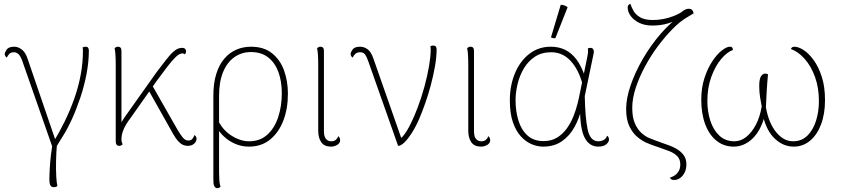

<svg xmlns="http://www.w3.org/2000/svg" viewBox="-20 -757 4427 1007"><path d="M261 36 260 29 97 -437Q88 -463 77 -473Q66 -483 53 -483Q37 -483 28.5 -474Q20 -465 16 -455Q12 -457 8.5 -462Q5 -467 5 -474Q5 -482 15 -497Q25 -512 55 -512Q75 -512 94 -497.5Q113 -483 124 -451L280 5L262 -16Q293 -66 320.5 -122.5Q348 -179 369.5 -239.5Q391 -300 403 -363.5Q415 -427 415 -491Q415 -496 414.5 -501.5Q414 -507 413 -508Q415 -509 419 -510.5Q423 -512 428 -512Q440 -512 443 -505Q446 -498 446 -493Q446 -433 434 -370Q422 -307 402 -247Q382 -187 358.5 -135Q335 -83 311 -45ZM263 225Q250 225 244.5 215.5Q239 206 239 182Q239 160 241 126Q243 92 247 57Q251 22 255 -2L279 -4Q275 40 274 86Q273 132 275 168Q277 204 281 218Q277 222 272.5 223.5Q268 225 263 225Z M605 8Q596 8 591.5 2Q587 -4 587 -14V-417Q587 -447 585.5 -469.5Q584 -492 581 -504Q584 -507 588 -509.5Q592 -512 599 -512Q608 -512 612.5 -506.5Q617 -501 617 -490V-79L603 -71Q603 -91 617 -115.5Q631 -140 647 -161L801 -378Q828 -413 850 -442Q872 -471 892.5 -488.5Q913 -506 935 -506Q947 -506 951.5 -500Q956 -494 956 -488Q956 -482 953.5 -478Q951 -474 948 -472Q946 -474 943.5 -475.5Q941 -477 937 -477Q921 -477 900.5 -457Q880 -437 856 -405Q832 -373 805 -337L666 -140Q652 -122 641 -103.5Q630 -85 623.5 -65.5Q617 -46 617 -25Q617 -18 619 -11.5Q621 -5 623 0Q620 3 616 5.5Q612 8 605 8ZM964 8Q951 8 939 2.5Q927 -3 914.5 -16.5Q902 -30 889 -53L755 -291L774 -317L909 -80Q924 -54 937.5 -37Q951 -20 967 -20Q983 -20 990 -30Q997 -40 1000 -49Q1005 -45 1008 -40Q1011 -35 1011 -29Q1011 -21 1006 -12.5Q1001 -4 990.5 2Q980 8 964 8Z M1121 230Q1114 230 1109.5 226.5Q1105 223 1102.5 216Q1100 209 1099.5 199Q1099 189 1099 176V-254Q1099 -321 1114.5 -370Q1130 -419 1157.5 -450.5Q1185 -482 1220.5 -497Q1256 -512 1296 -512Q1364 -512 1407 -477.5Q1450 -443 1470 -387Q1490 -331 1490 -265Q1490 -187 1466 -124.5Q1442 -62 1396.5 -25Q1351 12 1286 12Q1228 12 1178.5 -22Q1129 -56 1103 -115L1118 -137Q1144 -78 1192 -47Q1240 -16 1286 -16Q1344 -16 1382 -50.5Q1420 -85 1439 -142.5Q1458 -200 1458 -268Q1458 -330 1440.5 -378.5Q1423 -427 1387 -455.5Q1351 -484 1296 -484Q1247 -484 1209 -457Q1171 -430 1150 -379Q1129 -328 1129 -255V149Q1129 170 1130.5 190.5Q1132 211 1137 221Q1136 223 1131.5 226.5Q1127 230 1121 230Z M1716 12Q1681 12 1665 -11Q1649 -34 1649 -71V-417Q1649 -447 1647.5 -469.5Q1646 -492 1643 -504Q1646 -507 1650 -509.5Q1654 -512 1661 -512Q1670 -512 1674.5 -506.5Q1679 -501 1679 -490V-69Q1679 -41 1689.5 -28.5Q1700 -16 1717 -16Q1732 -16 1740.5 -23Q1749 -30 1755 -43Q1760 -37 1762 -32Q1764 -27 1764 -22Q1764 -6 1748.5 3Q1733 12 1716 12Z M2068 8 1911 -437Q1902 -462 1893.5 -472.5Q1885 -483 1869 -483Q1852 -483 1843 -474Q1834 -465 1830 -455Q1826 -457 1822.5 -462Q1819 -467 1819 -474Q1819 -482 1829 -497Q1839 -512 1869 -512Q1889 -512 1907.5 -499Q1926 -486 1938 -451L2088 -23L2067 -26Q2081 -26 2099 -49.5Q2117 -73 2135.5 -111Q2154 -149 2171 -194Q2191 -247 2206.5 -304Q2222 -361 2230.5 -412Q2239 -463 2239 -497Q2239 -502 2238.5 -507.5Q2238 -513 2237 -514Q2239 -515 2242.5 -516.5Q2246 -518 2251 -518Q2264 -518 2267 -511Q2270 -504 2270 -499Q2270 -459 2261.5 -410Q2253 -361 2239.5 -310.5Q2226 -260 2209.5 -213.5Q2193 -167 2178 -132Q2159 -89 2138.5 -57.5Q2118 -26 2100 -9Q2082 8 2068 8Z M2503 12Q2468 12 2452 -11Q2436 -34 2436 -71V-417Q2436 -447 2434.5 -469.5Q2433 -492 2430 -504Q2433 -507 2437 -509.5Q2441 -512 2448 -512Q2457 -512 2461.5 -506.5Q2466 -501 2466 -490V-69Q2466 -41 2476.5 -28.5Q2487 -16 2504 -16Q2519 -16 2527.5 -23Q2536 -30 2542 -43Q2547 -37 2549 -32Q2551 -27 2551 -22Q2551 -6 2535.5 3Q2520 12 2503 12Z M2828 12Q2800 12 2770 0Q2740 -12 2713.5 -40Q2687 -68 2670.5 -114.5Q2654 -161 2654 -231Q2654 -308 2680.5 -372Q2707 -436 2755.5 -474Q2804 -512 2869 -512Q2910 -512 2943.5 -496Q2977 -480 3003.5 -445Q3030 -410 3049 -352L3035 -316Q3014 -394 2972 -438.5Q2930 -483 2871 -483Q2821 -483 2785.5 -459.5Q2750 -436 2727.5 -398Q2705 -360 2694.5 -316Q2684 -272 2684 -231Q2684 -174 2699 -125Q2714 -76 2746.5 -46.5Q2779 -17 2831 -17Q2872 -17 2902 -35.5Q2932 -54 2953 -83.5Q2974 -113 2987.5 -147Q3001 -181 3009 -213Q3017 -245 3021 -267L3060 -457Q3063 -473 3064 -481.5Q3065 -490 3063 -502Q3065 -504 3068.5 -505Q3072 -506 3076 -506Q3086 -506 3090 -500.5Q3094 -495 3094.5 -488Q3095 -481 3093 -474L3047 -253Q3049 -141 3062 -78.5Q3075 -16 3118 -16Q3134 -16 3146.5 -23Q3159 -30 3164 -45Q3174 -39 3174 -25Q3174 -12 3159.5 0Q3145 12 3118 12Q3071 12 3046.5 -34.5Q3022 -81 3022 -193L3029 -185Q3018 -136 2993 -90.5Q2968 -45 2927.5 -16.5Q2887 12 2828 12ZM2893 -557Q2889 -556 2880.5 -557Q2872 -558 2870 -562L2921 -732Q2932 -731 2940.5 -728.5Q2949 -726 2957 -719Z M3516 187Q3497 187 3494 174Q3501 173 3514 166Q3527 159 3537.5 144Q3548 129 3548 105Q3548 78 3532 62Q3516 46 3493.5 37Q3471 28 3450 21L3401 4Q3392 1 3370 -8.5Q3348 -18 3323.5 -38Q3299 -58 3281.5 -93.5Q3264 -129 3264 -186Q3264 -241 3287.5 -309.5Q3311 -378 3351.5 -448Q3392 -518 3444.5 -579Q3497 -640 3556 -679L3549 -659Q3523 -646 3484.5 -634.5Q3446 -623 3402 -623Q3362 -623 3333 -637Q3304 -651 3288 -673Q3272 -695 3272 -718Q3272 -724 3275 -729Q3278 -734 3286 -737Q3292 -719 3303 -699.5Q3314 -680 3338 -666Q3362 -652 3405 -652Q3430 -652 3457.5 -657Q3485 -662 3511 -672Q3546 -686 3561 -698.5Q3576 -711 3592 -711Q3606 -711 3611.5 -703Q3617 -695 3618 -687L3580 -664Q3546 -644 3507.5 -605Q3469 -566 3431.5 -516Q3394 -466 3363.5 -409.5Q3333 -353 3314.5 -297Q3296 -241 3296 -191Q3296 -141 3310 -109.5Q3324 -78 3344 -60Q3364 -42 3383 -34Q3402 -26 3413 -22L3457 -6Q3468 -2 3488 5Q3508 12 3529.5 24.5Q3551 37 3565.5 56.5Q3580 76 3580 105Q3580 130 3570.5 148.5Q3561 167 3546.5 177Q3532 187 3516 187Z M4146 -512Q4168 -512 4195.5 -494Q4223 -476 4248.5 -440.5Q4274 -405 4290.5 -353Q4307 -301 4307 -232Q4307 -159 4286 -104Q4265 -49 4228 -18.5Q4191 12 4143 12Q4089 12 4045.5 -28Q4002 -68 3983 -144H3989Q3968 -68 3924.5 -28Q3881 12 3828 12Q3777 12 3738.5 -18.5Q3700 -49 3679 -104.5Q3658 -160 3658 -234Q3658 -296 3674.5 -347Q3691 -398 3715.5 -435Q3740 -472 3765.5 -492Q3791 -512 3808 -512Q3818 -512 3821 -506.5Q3824 -501 3824 -495Q3793 -484 3762 -447Q3731 -410 3710.5 -353.5Q3690 -297 3690 -227Q3690 -172 3705.5 -124Q3721 -76 3752.5 -46Q3784 -16 3832 -16Q3865 -16 3894 -39Q3923 -62 3944.5 -103Q3966 -144 3975 -199Q3971 -219 3966.5 -247Q3962 -275 3962 -306Q3962 -342 3971 -356.5Q3980 -371 3993 -371Q3996 -371 4000.5 -370Q4005 -369 4008 -367Q4004 -327 4001.5 -284Q3999 -241 3997 -194Q4012 -111 4051 -63.5Q4090 -16 4139 -16Q4185 -16 4215 -46Q4245 -76 4260 -124Q4275 -172 4275 -227Q4275 -297 4254.5 -353.5Q4234 -410 4200.5 -448Q4167 -486 4128 -500Q4133 -512 4146 -512Z"/></svg>

Font: Arima Thin
Style: Regular
Weight: 100
Designer: Joana Correia and Natanael Gama
Foundry: NDISCOVER
Version: Version 1.101;gftools[0.9.23]